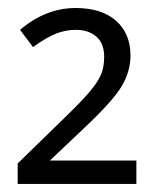

<svg xmlns="http://www.w3.org/2000/svg" viewBox="-20 -743 387 477"><path d="M318.8 -286.1H23.9V-336.9L139.2 -449.2Q182.6 -491.2 202.6 -514.9Q222.7 -538.6 230.7 -557.1Q238.8 -575.7 238.8 -602.1Q238.8 -635.3 219.2 -652.1Q199.7 -668.9 168.9 -668.9Q143.6 -668.9 119.6 -659.7Q95.7 -650.4 62 -626L29.8 -668.9Q93.8 -723.1 168 -723.1Q232.4 -723.1 268.3 -691.4Q304.2 -659.7 304.2 -605Q304.2 -565.9 282.5 -529.1Q260.7 -492.2 189 -424.8L104 -344.2H318.8Z"/></svg>

Font: Open Sans Y to K
Style: Regular
Weight: 400
Version: Version 1.10